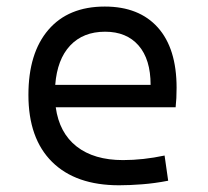

<svg xmlns="http://www.w3.org/2000/svg" viewBox="-20 -547 626 577"><path d="M337.9 9.8Q207.5 9.8 136.5 -60.5Q65.4 -130.9 65.4 -261.7Q65.4 -387.7 125.5 -457.5Q185.5 -527.3 294.9 -527.3Q397.9 -527.3 454.3 -464.4Q510.7 -401.4 510.7 -283.2Q510.7 -250.5 507.8 -224.6H147.5Q158.2 -147.5 210.4 -106.7Q262.7 -65.9 349.6 -65.9Q410.2 -65.9 474.6 -79.6L485.4 -3.9Q445.3 3.9 407.7 6.8Q370.1 9.8 337.9 9.8ZM146 -292H432.6Q432.6 -368.7 396.5 -410.2Q360.4 -451.7 295.9 -451.7Q230 -451.7 190.9 -410.2Q151.9 -368.7 146 -292Z"/></svg>

Font: Cascadia Code PL SemiLight
Style: Regular
Weight: 350
Monospace: yes
Designer: Aaron Bell
Foundry: Saja Typeworks
Version: Version 2404.023; ttfautohint (v1.8.4)